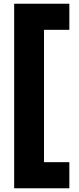

<svg xmlns="http://www.w3.org/2000/svg" viewBox="-20 -758 424 1030"><path d="M56 252V-738H352V-598H216V112H352V252Z"/></svg>

Font: Gantari Black
Style: Regular
Weight: 900
Version: Version 1.000